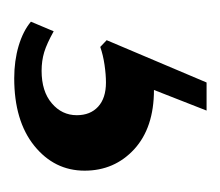

<svg xmlns="http://www.w3.org/2000/svg" viewBox="-40 -16 310 270"><g transform="rotate(90 115.0 119.0)"><path d="M90 254Q65.5 254 44.5 247.8Q23.5 241.5 10.5 230.5L24 198.5Q41 208 53.2 211.8Q65.5 215.5 79.5 215.5Q108.5 215.5 125.2 201.2Q142 187 142 166Q142 147 130 136Q118 125 96 125Q85 125 71.2 127Q57.5 129 46 133L36.5 124L96 -16.5H135.5L106.5 57.5Q159.5 57.5 189.8 85.2Q220 113 220 155Q220 197.5 185 225.8Q150 254 90 254Z"/></g></svg>

Font: Libre Caslon Text
Style: Regular
Weight: 400
Designer: Pablo Impallari, Rodrigo Fuenzalida, Katja Schimmel
Foundry: Pablo Impallari, Rodrigo Fuenzalida
Version: Version 2.000